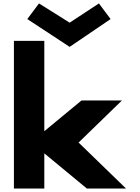

<svg xmlns="http://www.w3.org/2000/svg" viewBox="-20 -1098 815 1118"><path d="M690 -513H454.6L238 -334V-860H61V0H238V-205L486 0H714L437.6 -268ZM624 -987 556 -1078 385.6 -966 207 -1078 139 -987 385.6 -825Z"/></svg>

Font: Hussar
Style: BdSuprExt
Weight: 700
Foundry: Cannot Into Space Fonts
Version: Version 2.00